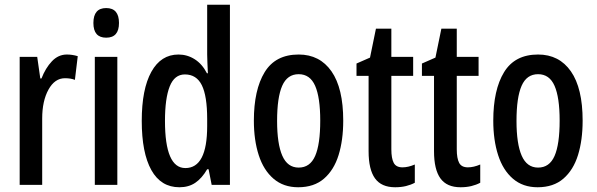

<svg xmlns="http://www.w3.org/2000/svg" viewBox="-20 -780 2519 810"><path d="M262 -550Q285 -550 308 -543L296 -443Q279 -450 254 -450Q211 -450 184.5 -402Q158 -354 158 -280V0H63V-540H137L150 -449H155Q172 -493 199 -521.5Q226 -550 262 -550Z M428 -746Q482 -746 482 -683Q482 -621 428 -621Q374 -621 374 -683Q374 -746 428 -746ZM475 -540V0H380V-540Z M737 10Q659 10 618.5 -62.5Q578 -135 578 -270Q578 -404 618.5 -477Q659 -550 733 -550Q770 -550 801.5 -530Q833 -510 853 -471H857Q856 -496 855 -515.5Q854 -535 854 -550V-760H950V0H873L860 -66H854Q832 -28 804 -9Q776 10 737 10ZM762 -71Q854 -71 854 -248V-278Q854 -375 831.5 -420.5Q809 -466 760 -466Q716 -466 696 -415.5Q676 -365 676 -270Q676 -71 762 -71Z M1428 -271Q1428 -189 1408.5 -126Q1389 -63 1347 -26.5Q1305 10 1238 10Q1176 10 1134 -26Q1092 -62 1071.5 -125.5Q1051 -189 1051 -271Q1051 -401 1096.5 -475.5Q1142 -550 1240 -550Q1329 -550 1378.5 -479Q1428 -408 1428 -271ZM1149 -270Q1149 -173 1171 -123Q1193 -73 1240 -73Q1288 -73 1309.5 -122Q1331 -171 1331 -271Q1331 -369 1309.5 -418Q1288 -467 1240 -467Q1192 -467 1170.5 -418Q1149 -369 1149 -270Z M1678 -74Q1702 -74 1730 -86V-9Q1713 0 1692.5 5Q1672 10 1647 10Q1589 10 1562 -27.5Q1535 -65 1535 -142V-460H1484V-512L1541 -537L1566 -659H1631V-540H1723V-460H1631V-150Q1631 -112 1641 -93Q1651 -74 1678 -74Z M1954 -74Q1978 -74 2006 -86V-9Q1989 0 1968.5 5Q1948 10 1923 10Q1865 10 1838 -27.5Q1811 -65 1811 -142V-460H1760V-512L1817 -537L1842 -659H1907V-540H1999V-460H1907V-150Q1907 -112 1917 -93Q1927 -74 1954 -74Z M2438 -271Q2438 -189 2418.5 -126Q2399 -63 2357 -26.5Q2315 10 2248 10Q2186 10 2144 -26Q2102 -62 2081.5 -125.5Q2061 -189 2061 -271Q2061 -401 2106.5 -475.5Q2152 -550 2250 -550Q2339 -550 2388.5 -479Q2438 -408 2438 -271ZM2159 -270Q2159 -173 2181 -123Q2203 -73 2250 -73Q2298 -73 2319.5 -122Q2341 -171 2341 -271Q2341 -369 2319.5 -418Q2298 -467 2250 -467Q2202 -467 2180.5 -418Q2159 -369 2159 -270Z"/></svg>

Font: Noto Sans Thai ExtCond Med
Style: Regular
Weight: 500
Width: 2
Designer: Monotype Design Team
Foundry: Monotype Imaging Inc.
Version: Version 2.002; ttfautohint (v1.8.4.7-5d5b)